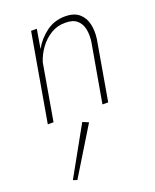

<svg xmlns="http://www.w3.org/2000/svg" viewBox="-144 -553 762 944"><g transform="rotate(-20 237.0 -81.5)"><path d="M392 -308 338 0H368L422 -311Q428 -354 419.5 -390Q411 -426 385 -448Q359 -470 312 -470Q257 -470 214 -438.5Q171 -407 145 -360L162 -460H132L52 0H82L133 -295Q145 -333 169 -366Q193 -399 227.5 -420Q262 -441 304 -440Q344 -440 364.5 -421.5Q385 -403 391 -373Q397 -343 392 -308ZM215 47 74 300 95 307 246 60Z"/></g></svg>

Font: Jost* 200 Thin Italic
Style: Italic
Weight: 200
Italic angle: -10°
Version: Version 3.200; ttfautohint (v0.97) -l 8 -r 50 -G 200 -x 14 -